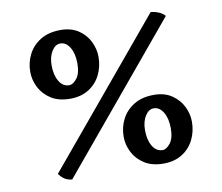

<svg xmlns="http://www.w3.org/2000/svg" viewBox="-77 -779 1017 880"><g transform="rotate(-10 431.5 -339.0)"><path d="M190.2 7Q167.2 4.8 152.3 -6.4Q137.4 -17.6 130.2 -30L677.2 -686Q695.4 -684.8 713.3 -677.6Q731.2 -670.4 743.2 -657ZM245.9 -359Q192.8 -359 157.5 -381.5Q122.2 -404 104.3 -439Q86.4 -474 86.4 -512Q86.4 -555 105.3 -592.5Q124.3 -630 162.1 -653.5Q200 -677 256.2 -677Q305.3 -677 339.1 -654.5Q372.8 -632 389.7 -597Q406.6 -562 406.6 -526Q406.6 -481 388 -443Q369.4 -405 333.2 -382Q296.9 -359 245.9 -359ZM252.2 -420.8Q270 -420.8 288 -443.7Q306 -466.6 306 -513.2Q306 -558.5 288.6 -587.5Q271.3 -616.4 243.9 -616.4Q221 -616.4 204.5 -590.1Q188 -563.8 188 -524.5Q188 -479.4 205.3 -450.1Q222.7 -420.8 252.2 -420.8ZM615.9 8Q562.8 8 527.5 -14.5Q492.2 -37 474.3 -72Q456.4 -107 456.4 -145Q456.4 -188 475.3 -225.5Q494.3 -263 532.1 -286.5Q570 -310 626.2 -310Q675.3 -310 709.1 -287Q742.8 -264 759.7 -229.5Q776.6 -195 776.6 -159Q776.6 -114 758 -76Q739.4 -38 703.2 -15Q666.9 8 615.9 8ZM622.2 -53.8Q640 -53.8 658 -76.7Q676 -99.6 676 -146.1Q676 -191.8 658.6 -220.6Q641.3 -249.4 613.9 -249.4Q591 -249.4 574.5 -223.3Q558 -197.2 558 -157.4Q558 -112.3 575.3 -83Q592.7 -53.8 622.2 -53.8Z"/></g></svg>

Font: Vollkorn
Style: Regular
Weight: 400
Designer: Friedrich Althausen
Foundry: Friedrich Althausen
Version: Version 4.104